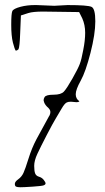

<svg xmlns="http://www.w3.org/2000/svg" viewBox="-20 -706 425 776"><path d="M300.8 -296.9Q298.8 -293 288.1 -293Q284.2 -293 278.3 -293.9Q271.5 -294.9 266.6 -294.9Q255.9 -294.9 250 -292Q241.2 -288.1 229 -267.1Q216.8 -246.1 205.6 -227.5Q194.3 -209 168.9 -160.2Q143.6 -111.3 130.9 -84Q118.2 -56.6 118.2 -35.6Q118.2 -14.6 122.1 -4.9Q126 4.9 137.7 8.3Q149.4 11.7 156.7 21Q164.1 30.3 164.1 35.2Q164.1 40 156.7 43Q149.4 45.9 112.8 48.3Q76.2 50.8 63 50.8Q49.8 50.8 44.9 48.3Q40 45.9 40 37.1Q40 28.3 53.7 18.6Q67.4 8.8 74.7 -6.8Q82 -22.5 95.2 -64.9Q108.4 -107.4 127 -142.6Q145.5 -177.7 178.7 -237.3L179.7 -238.3Q183.6 -246.1 183.6 -252.9Q183.6 -261.7 175.8 -269.5Q162.1 -281.2 158.2 -293Q157.2 -296.9 156.2 -300.8Q156.2 -306.6 160.2 -313.5Q166 -323.2 196.3 -323.2Q226.6 -323.2 238.3 -335.9Q250 -348.6 272.5 -388.2Q294.9 -427.7 302.2 -446.8Q309.6 -465.8 316.4 -503.9Q324.2 -542 324.2 -573.7Q324.2 -605.5 312.5 -631.8L299.8 -657.2L154.3 -659.2Q113.3 -659.2 94.7 -653.3L64.5 -643.6L61.5 -571.3Q59.6 -516.6 54.7 -506.8Q49.8 -502 43.9 -501Q39.1 -506.8 32.2 -533.7Q25.4 -560.5 25.4 -606Q25.4 -651.4 29.8 -661.1Q34.2 -670.9 63.5 -678.7Q89.8 -685.5 120.1 -685.5Q124 -685.5 127.9 -685.5L199.2 -682.6L252.9 -685.5Q335 -685.5 350.1 -678.2Q365.2 -670.9 365.2 -619.6Q365.2 -568.4 345.7 -492.2Q326.2 -416 306.2 -379.9Q286.1 -343.8 286.1 -325.2Q286.1 -306.6 300.8 -296.9Z"/></svg>

Font: Drukaatie burti
Style: Thin
Weight: 100
Version: Version 0.14